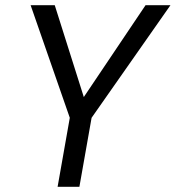

<svg xmlns="http://www.w3.org/2000/svg" viewBox="-20 -720 677 740"><path d="M202 0 249 -266 98 -700H191L303 -346L541 -700H637L333 -266L286 0Z"/></svg>

Font: DM Sans 10pt
Style: Italic
Weight: 400
Italic angle: -10°
Version: Version 4.004;gftools[0.9.30]